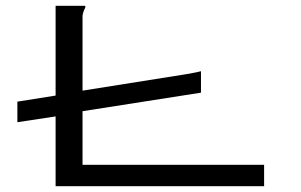

<svg xmlns="http://www.w3.org/2000/svg" viewBox="-20 -643 1040 663"><path d="M172 0V-241L40 -221V-292L172 -313V-623H271Q275 -623 275 -621Q275 -617 271 -609.5Q267 -602 265 -589V-330L624 -387Q641 -390 654 -392.5Q667 -395 674 -397V-323L265 -259V-74H892V0Z"/></svg>

Font: Inconsolata UltraExpanded Thin
Style: Regular
Weight: 100
Width: 9
Monospace: yes
Designer: Raph Levien, Cyreal, Brenton Simpson
Foundry: Raph Levien, Cyreal, Google
Version: Version 3.100; ttfautohint (v1.8.4.7-5d5b)